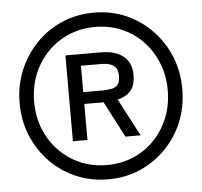

<svg xmlns="http://www.w3.org/2000/svg" viewBox="-53 -778 899 856"><g transform="rotate(-5 397.0 -350.0)"><path d="M33 -350Q33 -428 61 -495.5Q89 -563 138.5 -614.5Q188 -666 254.5 -694.5Q321 -723 398 -723Q475 -723 540.5 -694.5Q606 -666 656 -614.5Q706 -563 733.5 -495.5Q761 -428 761 -350Q761 -271 733.5 -203.5Q706 -136 656 -85Q606 -34 540.5 -5.5Q475 23 398 23Q321 23 254.5 -5.5Q188 -34 138.5 -85Q89 -136 61 -203.5Q33 -271 33 -350ZM696 -350Q696 -415 673.5 -471.5Q651 -528 611 -570Q571 -612 516.5 -635.5Q462 -659 398 -659Q333 -659 278.5 -635.5Q224 -612 183.5 -570Q143 -528 120.5 -471.5Q98 -415 98 -350Q98 -284 120.5 -228Q143 -172 183.5 -130Q224 -88 278.5 -64.5Q333 -41 398 -41Q462 -41 516.5 -64.5Q571 -88 611 -130Q651 -172 673.5 -228Q696 -284 696 -350ZM255 -544H320V-160H255ZM266 -374H413V-321H266ZM266 -544H413V-492H266ZM413 -492V-544Q479 -544 514.5 -514.5Q550 -485 550 -432Q550 -372 514.5 -347Q479 -322 413 -321V-374Q432 -375 448 -378Q464 -381 474.5 -393Q485 -405 485 -432Q485 -457 475 -469.5Q465 -482 448.5 -487Q432 -492 413 -492ZM398 -337H465L558 -160H490Z"/></g></svg>

Font: Haskoy
Style: Regular
Weight: 400
Designer: Ertekin Erdin
Foundry: Ertekin Erdin
Version: Version 1.500